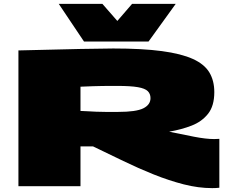

<svg xmlns="http://www.w3.org/2000/svg" viewBox="-20 -960 1202 990"><path d="M1074 10Q1003 10 927 -9.5Q851 -29 772.5 -60.5Q694 -92 615.5 -130Q537 -168 460 -205H395V0H75V-700Q265 -705 391.5 -707.5Q518 -710 564 -710Q714 -710 814.5 -696.5Q915 -683 974.5 -656Q1034 -629 1059.5 -586.5Q1085 -544 1085 -485Q1085 -414 1053 -373.5Q1021 -333 968.5 -312.5Q916 -292 852 -281Q919 -267 980.5 -255Q1042 -243 1084 -243Q1091 -243 1098 -243.5Q1105 -244 1111 -244V8Q1104 9 1093.5 9.5Q1083 10 1074 10ZM590 -383Q682 -383 719 -401.5Q756 -420 756 -454Q756 -476 742 -490Q728 -504 691 -510.5Q654 -517 585 -517Q558 -517 539 -517Q520 -517 502 -516.5Q484 -516 459.5 -515.5Q435 -515 395 -513V-388Q419 -387 437.5 -386Q456 -385 476 -384Q496 -383 522.5 -383Q549 -383 590 -383ZM886 -940 746 -746H413L283 -940H508L585 -852L661 -940Z"/></svg>

Font: Georama ExtraExtended Black
Style: Regular
Weight: 900
Width: 8
Designer: Jean-Baptiste Levee
Foundry: Production Type
Version: Version 1.000